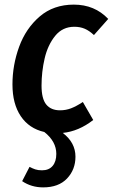

<svg xmlns="http://www.w3.org/2000/svg" viewBox="-20 -563 489 832"><path d="M160 -192Q160 -135 180.5 -110Q201 -85 240 -85Q265 -85 287.5 -93.5Q310 -102 339 -121L384 -43Q321 6 252 13Q307 55 307 116Q307 172 270.5 210.5Q234 249 167 249Q116 249 76 222L108 160Q121 167 133 171Q145 175 162 175Q192 175 208 156Q224 137 224 104Q224 50 172 9Q106 -6 70 -59.5Q34 -113 34 -197Q34 -281 63 -360.5Q92 -440 152 -491.5Q212 -543 300 -543Q390 -543 449 -481L387 -411Q367 -430 347 -438.5Q327 -447 302 -447Q251 -447 219 -407.5Q187 -368 173.5 -310Q160 -252 160 -192Z"/></svg>

Font: Fira Sans Condensed Medium
Style: Italic
Weight: 500
Width: 3
Italic angle: -8°
Designer: bBox Type GmbH & Carrois Corporate GbR & Edenspiekermann AG
Foundry: bBox Type GmbH & Carrois Corporate GbR & Edenspiekermann AG
Version: Version 4.301